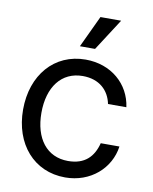

<svg xmlns="http://www.w3.org/2000/svg" viewBox="-83 -791 690 865"><g transform="rotate(10 261.5 -358.5)"><path d="M274.4 11.7C390.6 11.7 477.5 -66.4 491.7 -168H406.2C390.1 -105 351.6 -63.5 274.4 -63.5C176.8 -63.5 119.1 -139.6 119.1 -256.8C119.1 -375 177.2 -452.1 274.4 -452.1C350.6 -452.1 395.5 -408.2 407.7 -347.7H491.7C477.5 -451.7 391.6 -527.3 274.4 -527.3C131.3 -527.3 35.2 -415 35.2 -256.8C35.2 -99.6 131.3 11.7 274.4 11.7ZM237.8 -582H307.1L400.9 -727.5H306.2Z"/></g></svg>

Font: Raveo Display Display
Style: Regular
Weight: 400
Designer: Jakub Foglar, Rasmus Andersson (Inter)
Foundry: Jakubfoglar.com
Version: Version 1.100;Glyphs 3.2.3 (3260)